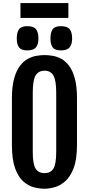

<svg xmlns="http://www.w3.org/2000/svg" viewBox="-20 -1191 564 1219"><path d="M263.2 7.3Q232.9 7.3 197 -1.5Q161.1 -10.3 128.9 -38.1Q96.7 -65.9 76.2 -121.8Q55.7 -177.7 55.7 -271.5V-566.9Q55.7 -642.1 69.6 -692.1Q83.5 -742.2 106.2 -772.2Q128.9 -802.2 156.5 -817.1Q184.1 -832 211.9 -836.7Q239.7 -841.3 263.2 -841.3Q285.6 -841.3 313.2 -836.9Q340.8 -832.5 368.2 -818.1Q395.5 -803.7 418.2 -773.9Q440.9 -744.1 454.8 -693.8Q468.8 -643.6 468.8 -566.9V-271.5Q468.8 -178.7 447.3 -123Q425.8 -67.4 393.1 -39.3Q360.4 -11.2 325.4 -2Q290.5 7.3 263.2 7.3ZM263.2 -91.8Q300.8 -91.8 318.8 -120.1Q336.9 -148.4 336.9 -226.1V-602.1Q336.9 -682.1 318.8 -712.2Q300.8 -742.2 263.2 -742.2Q224.6 -742.2 206.3 -712.2Q188 -682.1 188 -602.1V-226.1Q188 -148.4 206.3 -120.1Q224.6 -91.8 263.2 -91.8ZM153.3 -871.1Q115.2 -871.1 100.8 -890.1Q86.4 -909.2 86.4 -945.8Q86.4 -984.9 100.6 -1004.9Q114.7 -1024.9 153.3 -1024.9Q193.4 -1024.9 208.7 -1005.6Q224.1 -986.3 224.1 -945.8Q224.1 -910.6 208.7 -890.9Q193.4 -871.1 153.3 -871.1ZM366.7 -871.1Q328.6 -871.1 314.5 -890.1Q300.3 -909.2 300.3 -945.8Q300.3 -984.9 314.2 -1004.9Q328.1 -1024.9 366.7 -1024.9Q406.7 -1024.9 422.4 -1005.6Q438 -986.3 438 -945.8Q438 -910.6 422.4 -890.9Q406.7 -871.1 366.7 -871.1ZM109.9 -1171.4H414.1V-1077.1H109.9Z"/></svg>

Font: Fjalla One
Style: Regular
Weight: 400
Designer: Irina Smirnova, Eben Sorkin
Foundry: Sorkin Type
Version: Version 1.002; ttfautohint (v1.8.4.7-5d5b);gftools[0.9.25]